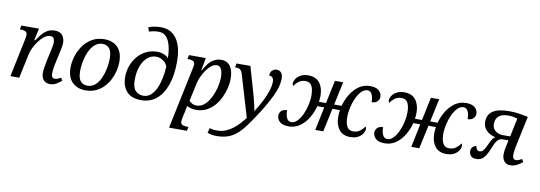

<svg xmlns="http://www.w3.org/2000/svg" viewBox="-69 -1259 5596 1989"><g transform="rotate(10 2728.5 -265.0)"><path d="M460 10Q416 10 392.5 -18.5Q369 -47 369 -90Q369 -136 388 -225L405 -303Q408 -317 413 -338Q418 -359 422 -382Q426 -405 426 -422Q426 -442 417.5 -461.5Q409 -481 380 -481Q349 -481 318 -458Q287 -435 260.5 -399Q234 -363 215.5 -324.5Q197 -286 191 -256L137 0H44L128 -402Q131 -416 132.5 -429.5Q134 -443 134 -447Q134 -477 113.5 -485.5Q93 -494 64 -494H56L65 -536H250L223 -410H233Q274 -476 316.5 -510.5Q359 -545 415 -545Q474 -545 498 -511.5Q522 -478 522 -434Q522 -409 515.5 -379.5Q509 -350 504 -324L478 -206Q472 -178 468.5 -151Q465 -124 465 -101Q465 -53 500 -53Q529 -53 564 -76L582 -47Q558 -27 528.5 -8.5Q499 10 460 10Z M834 10Q749 10 695.5 -41.5Q642 -93 642 -197Q642 -253 660 -313.5Q678 -374 715 -427Q752 -480 808 -513Q864 -546 940 -546Q993 -546 1036 -525Q1079 -504 1104.5 -458.5Q1130 -413 1130 -339Q1130 -296 1119 -248.5Q1108 -201 1085 -155Q1062 -109 1027 -72Q992 -35 944 -12.5Q896 10 834 10ZM845 -41Q894 -41 928.5 -72.5Q963 -104 984.5 -153.5Q1006 -203 1016 -257Q1026 -311 1026 -356Q1026 -431 1000 -463Q974 -495 928 -495Q889 -495 859 -474Q829 -453 807.5 -418.5Q786 -384 772.5 -342Q759 -300 752.5 -257.5Q746 -215 746 -179Q746 -103 773 -72Q800 -41 845 -41Z M1420 10Q1317 10 1266.5 -47Q1216 -104 1216 -197Q1216 -259 1236 -315.5Q1256 -372 1293.5 -416.5Q1331 -461 1383.5 -487Q1436 -513 1501 -513Q1538 -513 1571 -499.5Q1604 -486 1618 -465Q1618 -512 1611 -557.5Q1604 -603 1588 -639.5Q1572 -676 1545 -698Q1518 -720 1479 -720Q1446 -720 1418.5 -714.5Q1391 -709 1376 -704L1363 -747Q1380 -755 1417 -762.5Q1454 -770 1493 -770Q1601 -770 1659.5 -686.5Q1718 -603 1718 -444Q1718 -307 1683 -204.5Q1648 -102 1581.5 -46Q1515 10 1420 10ZM1435 -39Q1480 -39 1513.5 -69.5Q1547 -100 1569 -150Q1591 -200 1603 -260Q1615 -320 1617 -380Q1601 -418 1567.5 -439.5Q1534 -461 1496 -461Q1448 -461 1407.5 -427.5Q1367 -394 1343 -332Q1319 -270 1319 -185Q1319 -105 1352 -72Q1385 -39 1435 -39Z M1888 -394Q1893 -414 1895 -428.5Q1897 -443 1897 -447Q1897 -477 1876.5 -485.5Q1856 -494 1827 -494H1819L1828 -536H2005L1981 -403H1986Q2006 -442 2031.5 -474.5Q2057 -507 2091 -526.5Q2125 -546 2169 -546Q2230 -546 2263 -499.5Q2296 -453 2296 -365Q2296 -322 2284 -271.5Q2272 -221 2248.5 -171Q2225 -121 2189.5 -80Q2154 -39 2106 -14.5Q2058 10 1998 10Q1969 10 1944 3.5Q1919 -3 1900 -13Q1899 -5 1897 9Q1895 23 1892 35L1878 96Q1877 102 1873 121.5Q1869 141 1869 152Q1869 182 1890 190Q1911 198 1939 198H1952L1943 240H1755ZM1995 -35Q2033 -35 2064.5 -57Q2096 -79 2120 -116Q2144 -153 2160.5 -196.5Q2177 -240 2185.5 -284.5Q2194 -329 2194 -366Q2194 -395 2188.5 -422Q2183 -449 2169.5 -466Q2156 -483 2131 -483Q2102 -483 2074 -461Q2046 -439 2022 -404.5Q1998 -370 1981 -332Q1964 -294 1957 -261L1916 -71Q1925 -60 1946 -47.5Q1967 -35 1995 -35Z M2251 240Q2198 240 2157 222L2172 172Q2184 176 2201.5 179.5Q2219 183 2250 183Q2299 183 2340.5 165.5Q2382 148 2417 120.5Q2452 93 2480.5 61.5Q2509 30 2531 1L2399 -441Q2390 -471 2374.5 -482.5Q2359 -494 2330 -494H2320L2328 -536H2474L2552 -266Q2560 -240 2569 -204Q2578 -168 2585.5 -135Q2593 -102 2594 -85H2597Q2635 -143 2665.5 -202Q2696 -261 2714 -316.5Q2732 -372 2732 -417Q2732 -438 2721.5 -454.5Q2711 -471 2683 -471Q2683 -507 2703.5 -526Q2724 -545 2748 -545Q2780 -545 2798 -524Q2816 -503 2816 -461Q2816 -383 2768 -281Q2720 -179 2640 -57Q2591 19 2549.5 75Q2508 131 2466 167.5Q2424 204 2372.5 222Q2321 240 2251 240Z M3619 10Q3541 10 3501 -41.5Q3461 -93 3461 -177Q3461 -210 3467 -246H3388L3335 0H3251L3302 -246H3229Q3212 -179 3176.5 -120Q3141 -61 3089.5 -24.5Q3038 12 2972 12Q2908 12 2878 -15.5Q2848 -43 2848 -80Q2848 -109 2868.5 -129.5Q2889 -150 2928 -150Q2928 -102 2943 -69Q2958 -36 2991 -36Q3024 -36 3052.5 -64.5Q3081 -93 3103 -139.5Q3125 -186 3137.5 -240Q3150 -294 3150 -345Q3150 -407 3131 -444Q3112 -481 3065 -481Q3022 -481 2992.5 -458Q2963 -435 2946 -409Q2938 -417 2938 -434Q2938 -456 2953.5 -481.5Q2969 -507 3001.5 -525.5Q3034 -544 3085 -544Q3163 -544 3203 -492.5Q3243 -441 3243 -357Q3243 -341 3241.5 -325Q3240 -309 3238 -293H3312L3363 -536H3450L3398 -293H3476Q3494 -359 3529 -416.5Q3564 -474 3615.5 -510Q3667 -546 3732 -546Q3796 -546 3826 -518.5Q3856 -491 3856 -454Q3856 -426 3835.5 -405Q3815 -384 3776 -384Q3776 -432 3761 -465Q3746 -498 3713 -498Q3680 -498 3651.5 -469.5Q3623 -441 3601 -394.5Q3579 -348 3566.5 -294Q3554 -240 3554 -189Q3554 -127 3573.5 -90Q3593 -53 3639 -53Q3682 -53 3711.5 -76Q3741 -99 3758 -125Q3766 -117 3766 -100Q3766 -78 3750.5 -52.5Q3735 -27 3702.5 -8.5Q3670 10 3619 10Z M4629 10Q4551 10 4511 -41.5Q4471 -93 4471 -177Q4471 -210 4477 -246H4398L4345 0H4261L4312 -246H4239Q4222 -179 4186.5 -120Q4151 -61 4099.5 -24.5Q4048 12 3982 12Q3918 12 3888 -15.5Q3858 -43 3858 -80Q3858 -109 3878.5 -129.5Q3899 -150 3938 -150Q3938 -102 3953 -69Q3968 -36 4001 -36Q4034 -36 4062.5 -64.5Q4091 -93 4113 -139.5Q4135 -186 4147.5 -240Q4160 -294 4160 -345Q4160 -407 4141 -444Q4122 -481 4075 -481Q4032 -481 4002.5 -458Q3973 -435 3956 -409Q3948 -417 3948 -434Q3948 -456 3963.5 -481.5Q3979 -507 4011.5 -525.5Q4044 -544 4095 -544Q4173 -544 4213 -492.5Q4253 -441 4253 -357Q4253 -341 4251.5 -325Q4250 -309 4248 -293H4322L4373 -536H4460L4408 -293H4486Q4504 -359 4539 -416.5Q4574 -474 4625.5 -510Q4677 -546 4742 -546Q4806 -546 4836 -518.5Q4866 -491 4866 -454Q4866 -426 4845.5 -405Q4825 -384 4786 -384Q4786 -432 4771 -465Q4756 -498 4723 -498Q4690 -498 4661.5 -469.5Q4633 -441 4611 -394.5Q4589 -348 4576.5 -294Q4564 -240 4564 -189Q4564 -127 4583.5 -90Q4603 -53 4649 -53Q4692 -53 4721.5 -76Q4751 -99 4768 -125Q4776 -117 4776 -100Q4776 -78 4760.5 -52.5Q4745 -27 4712.5 -8.5Q4680 10 4629 10Z M5304 10Q5258 10 5237 -20Q5216 -50 5216 -85Q5216 -96 5218 -119.5Q5220 -143 5227 -174L5241 -241H5184Q5150 -241 5129 -220Q5108 -199 5085 -140Q5063 -83 5042 -51Q5021 -19 4998 -6Q4975 7 4944 7Q4903 7 4886 -15.5Q4869 -38 4869 -60Q4869 -90 4886 -107Q4903 -124 4925 -124Q4925 -108 4935 -92.5Q4945 -77 4964 -77Q4977 -77 4988.5 -83Q5000 -89 5012.5 -108Q5025 -127 5042 -165Q5055 -194 5068.5 -216.5Q5082 -239 5102 -249Q5038 -263 5003.5 -300.5Q4969 -338 4969 -387Q4969 -465 5025.5 -502.5Q5082 -540 5197 -540Q5254 -540 5305 -532Q5356 -524 5396 -515L5329 -202Q5323 -175 5319.5 -149.5Q5316 -124 5316 -101Q5316 -53 5352 -53Q5366 -53 5380 -58.5Q5394 -64 5413 -75L5431 -46Q5409 -27 5375.5 -8.5Q5342 10 5304 10ZM5173 -284H5251L5292 -479Q5277 -484 5250 -489Q5223 -494 5198 -494Q5126 -494 5094 -464Q5062 -434 5062 -382Q5062 -337 5094.5 -310.5Q5127 -284 5173 -284Z"/></g></svg>

Font: NotoSerif-Italic
Style: Regular
Weight: 400
Italic angle: -12°
Designer: Monotype Design Team
Foundry: Monotype Imaging Inc.
Version: Version 2.007; ttfautohint (v1.8) -l 8 -r 50 -G 200 -x 14 -D